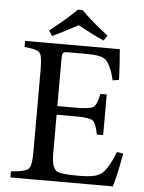

<svg xmlns="http://www.w3.org/2000/svg" viewBox="-56 -864 683 909"><g transform="rotate(5 285.0 -409.5)"><path d="M427 -709 411 -684Q360 -706 288 -746Q193 -696 166 -684L150 -709Q236 -777 277 -819H300Q343 -774 427 -709ZM520 -164 550 -159Q534 -65 515 0H28V-29Q95 -34 111 -49Q126 -64 126 -126V-521Q126 -587 113 -602Q100 -616 41 -621V-650H491Q492 -638 496 -585Q499 -531 500 -505L470 -500Q459 -552 436 -586Q425 -602 402 -608Q378 -614 326 -614H254Q230 -614 225 -609Q220 -604 220 -581V-356H310Q376 -356 392 -368Q408 -380 418 -431H448V-238H418Q408 -291 392 -303Q375 -315 310 -315H220V-130Q220 -64 244 -48Q263 -36 345 -36Q399 -36 426 -43Q452 -50 469 -69Q498 -104 520 -164Z"/></g></svg>

Font: Shafarik
Style: Regular
Weight: 400
Version: Version 1.001; ttfautohint (v1.8.4.7-5d5b)